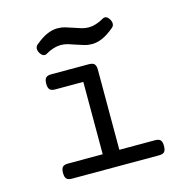

<svg xmlns="http://www.w3.org/2000/svg" viewBox="-96 -724 792 816"><g transform="rotate(-15 300.0 -316.5)"><path d="M274.9 -384.8H151.4Q134.8 -384.8 127.7 -392.1Q120.6 -399.4 120.6 -418Q120.6 -436.5 127.7 -443.8Q134.8 -451.2 151.4 -451.2H317.4Q334 -451.2 341.1 -443.8Q348.1 -436.5 348.1 -418V-66.4H504.9Q521.5 -66.4 528.6 -59.1Q535.6 -51.8 535.6 -33.2Q535.6 -14.6 528.6 -7.3Q521.5 0 504.9 0H122.1Q105.5 0 98.4 -7.3Q91.3 -14.6 91.3 -33.2Q91.3 -51.8 98.4 -59.1Q105.5 -66.4 122.1 -66.4H274.9ZM226.6 -633.3Q244.6 -633.3 261.2 -628.4Q277.8 -623.5 293.9 -617.9Q310.1 -612.3 325.7 -607.4Q341.3 -602.5 357.9 -602.5Q372.6 -602.5 389.6 -607.7Q406.7 -612.8 423.8 -623Q432.1 -627.9 439.9 -624.8Q447.8 -621.6 454.1 -610.8Q460.4 -600.1 459.7 -590.6Q459 -581.1 451.2 -574.7Q421.9 -550.3 398.2 -540.3Q374.5 -530.3 353.5 -530.3Q335.4 -530.3 318.8 -535.2Q302.2 -540 286.1 -545.7Q270 -551.3 254.4 -556.2Q238.8 -561 222.2 -561Q207.5 -561 190.4 -555.9Q173.3 -550.8 156.2 -540.5Q147.9 -535.6 140.1 -538.8Q132.3 -542 126 -552.7Q119.6 -563.5 120.4 -573Q121.1 -582.5 128.9 -588.9Q158.2 -613.3 181.9 -623.3Q205.6 -633.3 226.6 -633.3Z"/></g></svg>

Font: Courier Prime
Style: Regular
Weight: 400
Designer: Alan Dague-Greene
Foundry: Quote-Unquote Apps
Version: Version 1.203